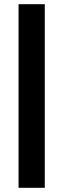

<svg xmlns="http://www.w3.org/2000/svg" viewBox="-20 -895 305 915"><path d="M68.4 0V-875H193.4V0Z"/></svg>

Font: Oswald-Regular
Style: Regular
Weight: 400
Designer: vernon adams
Foundry: vernon adams
Version: Version 2.002; ttfautohint (v0.92.18-e454-dirty) -l 8 -r 50 